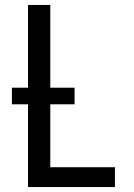

<svg xmlns="http://www.w3.org/2000/svg" viewBox="-20 -755 540 775"><path d="M93 0V-735H183V-80H444V0ZM281 -334H28V-401H281Z"/></svg>

Font: Iosevka Fixed Medium
Style: Regular
Weight: 500
Monospace: yes
Designer: Belleve Invis
Foundry: Belleve Invis
Version: Version 32.3.0